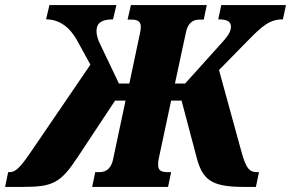

<svg xmlns="http://www.w3.org/2000/svg" viewBox="-80 -734 1143 754"><path d="M-60 0H12C129 0 159 -17 225 -117L372 -339H413L364 -108C357 -74 338 -58 311 -58H294L282 0H580L592 -58H577C551 -58 541 -67 541 -85C541 -91 541 -100 543 -109L592 -339H633L691 -120C714 -31 745 0 876 0H925L937 -58H931C899 -58 886 -71 866 -146L780 -459L891 -572C950 -633 980 -658 1031 -658L1043 -714H789L777 -658C813 -658 827 -649 827 -629C827 -610 815 -591 783 -557L647 -406H607L650 -606C657 -641 675 -657 703 -657H720L732 -714H434L421 -657H437C462 -657 473 -648 473 -629C473 -623 472 -614 470 -605L428 -406H387L315 -557C303 -580 299 -598 299 -612C299 -639 313 -658 364 -658L377 -714H114L101 -658C153 -658 195 -627 224 -573L275 -480L43 -140C-4 -71 -20 -58 -43 -58H-48Z"/></svg>

Font: Noto Serif Condensed Black
Style: Italic
Weight: 900
Width: 3
Italic angle: -12°
Designer: Monotype Design Team
Foundry: Monotype Imaging Inc.
Version: Version 2.013